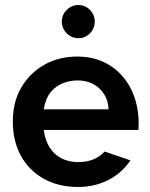

<svg xmlns="http://www.w3.org/2000/svg" viewBox="-20 -732 595 764"><path d="M291 12Q212 12 153.5 -21Q95 -54 63 -112.5Q31 -171 31 -249Q31 -328 66 -386Q101 -444 158.5 -475.5Q216 -507 287 -507Q347 -507 394 -484.5Q441 -462 473 -422Q505 -382 520 -329Q535 -276 531 -215H154Q159 -179 172.5 -154Q186 -129 205 -114.5Q224 -100 246 -93.5Q268 -87 289 -87Q327 -87 353.5 -98.5Q380 -110 396 -129L499 -94Q465 -43 410.5 -15.5Q356 12 291 12ZM154 -297H412Q411 -330 395 -356Q379 -382 352 -397Q325 -412 289 -412Q259 -412 230.5 -401Q202 -390 181.5 -365Q161 -340 154 -297ZM292 -580Q265 -580 245.5 -599.5Q226 -619 226 -646Q226 -673 245.5 -692.5Q265 -712 292 -712Q319 -712 338 -692.5Q357 -673 357 -646Q357 -619 338 -599.5Q319 -580 292 -580Z"/></svg>

Font: Atkinson Hyperlegible Next SemiBold
Style: Regular
Weight: 600
Designer: Elliott Scott, Megan Eiswerth, Linus Boman, Theodore Petrosky, Letters from Sweden
Foundry: Applied Design Works, Letters from Sweden
Version: Version 2.001